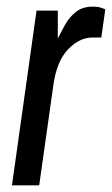

<svg xmlns="http://www.w3.org/2000/svg" viewBox="-20 -558 337 578"><path d="M16 0 90 -526H154V-442Q164 -462 176.5 -484.5Q189 -507 209 -522.5Q229 -538 259 -538Q276 -538 286.5 -534Q297 -530 297 -530L285 -445H258Q219 -445 185 -409.5Q151 -374 141 -304L98 0Z"/></svg>

Font: Archivo Narrow
Style: Italic
Weight: 400
Italic angle: -8°
Designer: Hector Gatti
Foundry: Omnibus-Type
Version: Version 3.002